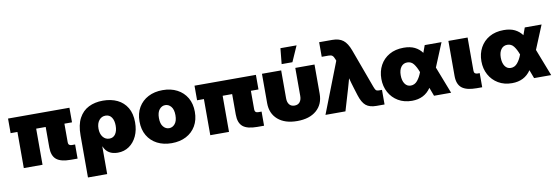

<svg xmlns="http://www.w3.org/2000/svg" viewBox="-63 -1227 5597 1922"><g transform="rotate(-10 2735.5 -266.0)"><path d="M567.4 0Q464.8 0 420.4 -37.4Q376 -74.7 376 -159.2V-367.2H279.3V0H88.9V-367.2H19.5V-515.6H643.6V-367.2H566.4V-177.7Q566.4 -143.6 602.5 -143.6H635.7V0Z M705.1 204.1V-224.6Q705.1 -331.1 741 -397.7Q776.9 -464.4 839.8 -495.8Q902.8 -527.3 985.4 -527.3Q1067.9 -527.3 1130.9 -497.1Q1193.8 -466.8 1229.7 -407Q1265.6 -347.2 1265.6 -258.3Q1265.6 -179.2 1237.3 -118.4Q1209 -57.6 1158.9 -22.9Q1108.9 11.7 1043.5 11.7Q938.5 11.7 902.3 -76.2H900.4V204.1ZM984.9 -141.6Q1024.9 -141.6 1046.6 -173.6Q1068.4 -205.6 1068.4 -258.8Q1068.4 -312 1046.6 -343.5Q1024.9 -375 984.9 -375Q944.8 -375 919.2 -343.5Q893.6 -312 893.6 -258.8Q893.6 -205.6 919.2 -173.6Q944.8 -141.6 984.9 -141.6Z M1591.8 11.7Q1508.3 11.7 1444.8 -21.2Q1381.3 -54.2 1345.9 -114.7Q1310.5 -175.3 1310.5 -257.8Q1310.5 -340.3 1345.9 -400.6Q1381.3 -460.9 1444.8 -494.1Q1508.3 -527.3 1591.8 -527.3Q1675.8 -527.3 1739 -494.1Q1802.2 -460.9 1837.6 -400.6Q1873 -340.3 1873 -257.8Q1873 -175.3 1837.6 -114.7Q1802.2 -54.2 1739 -21.2Q1675.8 11.7 1591.8 11.7ZM1591.8 -140.6Q1626.5 -140.6 1651.1 -170.2Q1675.8 -199.7 1675.8 -257.8Q1675.8 -315.9 1651.1 -345.5Q1626.5 -375 1591.8 -375Q1557.1 -375 1532.5 -345.5Q1507.8 -315.9 1507.8 -257.8Q1507.8 -199.7 1532.5 -170.2Q1557.1 -140.6 1591.8 -140.6Z M2462.9 0Q2360.4 0 2315.9 -37.4Q2271.5 -74.7 2271.5 -159.2V-367.2H2174.8V0H1984.4V-367.2H1915V-515.6H2539.1V-367.2H2461.9V-177.7Q2461.9 -143.6 2498 -143.6H2531.2V0Z M2867.7 11.7Q2742.7 11.7 2671.6 -50Q2600.6 -111.8 2600.6 -217.8V-515.6H2795.9V-230.5Q2795.9 -191.4 2814.5 -168.5Q2833 -145.5 2867.7 -145.5Q2902.3 -145.5 2920.9 -168.5Q2939.5 -191.4 2939.5 -230.5V-515.6H3134.8V-217.8Q3134.8 -111.8 3063.7 -50Q2992.7 11.7 2867.7 11.7ZM2811.5 -576.7 2827.1 -735.8H2991.2L2920.9 -576.7Z M3155.3 0 3356 -515.6 3350.1 -531.2Q3339.8 -558.6 3327.6 -568.8Q3315.4 -579.1 3289.6 -579.1H3219.2V-727.5H3352.1Q3421.9 -727.5 3462.6 -696Q3503.4 -664.6 3531.2 -588.9L3675.3 -196.3Q3685.1 -169.4 3693.4 -158.9Q3701.7 -148.4 3728.5 -148.4H3755.9V0H3673.8Q3604.5 0 3566.9 -31Q3529.3 -62 3505.4 -138.7L3480.5 -218.8Q3472.7 -243.7 3465.6 -269Q3458.5 -294.4 3451.7 -319.8Q3444.8 -294.4 3437.7 -269.3Q3430.7 -244.1 3423.3 -218.8L3358.4 0Z M4034.2 11.7Q3954.6 11.7 3894.8 -23.7Q3835 -59.1 3801.8 -120.1Q3768.6 -181.2 3768.6 -256.8Q3768.6 -334.5 3801.5 -395.3Q3834.5 -456.1 3895.8 -491.2Q3957 -526.4 4042 -526.4Q4107.9 -526.4 4153.3 -504.2Q4198.7 -481.9 4228 -441.4L4254.9 -515.6H4425.8L4326.2 -274.4L4432.6 0H4258.8L4226.6 -85.9Q4161.1 11.7 4034.2 11.7ZM4161.6 -257.3 4161.1 -258.8Q4141.6 -311.5 4116.9 -343.3Q4092.3 -375 4051.8 -375Q4012.2 -375 3989 -344Q3965.8 -313 3965.8 -259.8Q3965.8 -205.1 3988 -172.9Q4010.3 -140.6 4047.9 -140.6Q4088.4 -140.6 4116.2 -174.6Q4144 -208.5 4161.1 -255.9Z M4691.9 0Q4589.4 0 4542.5 -37.4Q4495.6 -74.7 4495.6 -159.2V-515.6H4690.9V-177.7Q4690.9 -143.6 4727.1 -143.6H4748.5V0Z M5051.3 11.7Q4971.7 11.7 4911.9 -23.7Q4852.1 -59.1 4818.8 -120.1Q4785.6 -181.2 4785.6 -256.8Q4785.6 -334.5 4818.6 -395.3Q4851.6 -456.1 4912.8 -491.2Q4974.1 -526.4 5059.1 -526.4Q5125 -526.4 5170.4 -504.2Q5215.8 -481.9 5245.1 -441.4L5272 -515.6H5442.9L5343.3 -274.4L5449.7 0H5275.9L5243.7 -85.9Q5178.2 11.7 5051.3 11.7ZM5178.7 -257.3 5178.2 -258.8Q5158.7 -311.5 5134 -343.3Q5109.4 -375 5068.8 -375Q5029.3 -375 5006.1 -344Q4982.9 -313 4982.9 -259.8Q4982.9 -205.1 5005.1 -172.9Q5027.3 -140.6 5064.9 -140.6Q5105.5 -140.6 5133.3 -174.6Q5161.1 -208.5 5178.2 -255.9Z"/></g></svg>

Font: Inter Display Black
Style: Regular
Weight: 900
Designer: Rasmus Andersson
Foundry: rsms
Version: Version 4.000;git-a52131595